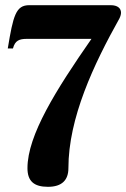

<svg xmlns="http://www.w3.org/2000/svg" viewBox="-20 -520 487 741"><path d="M333 -370C196 -173 86 2 86 129C86 179 111 201 165 201C219 201 244 175 244 129C244 -65 342 -272 441 -449C445 -457 447 -465 447 -471C447 -488 434 -500 407 -500H93C41 -500 31 -460 10 -333H30C38 -364 55 -370 84 -370Z"/></svg>

Font: Berkshire Swash
Style: Regular
Weight: 700
Designer: Astigmatic (AOETI)
Foundry: Astigmatic (AOETI)
Version: Version 1.000